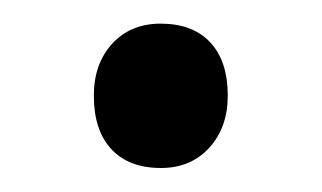

<svg xmlns="http://www.w3.org/2000/svg" viewBox="-20 -131 268 160"><path d="M114.1 9Q87.4 9 72.8 -6.7Q58.2 -22.4 58.2 -51.3Q58.2 -77.8 73.5 -94.6Q88.9 -111.3 113.9 -111.3Q140.6 -111.3 155.2 -95.7Q169.8 -80.1 169.8 -51.3Q169.8 -24.9 154.5 -8Q139.1 9 114.1 9Z"/></svg>

Font: Lexend Medium
Style: Regular
Weight: 500
Designer: Bonnie Shaver-Troup, Thomas Jockin
Foundry: Lexend
Version: Version 1.005